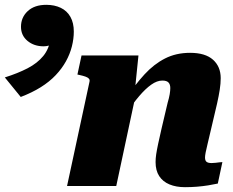

<svg xmlns="http://www.w3.org/2000/svg" viewBox="-259 -771 968 796"><path d="M19 0H223L308 -398L300 -394L315 -541H79L62 -462L71 -460Q85 -457 95 -453.5Q105 -450 109.5 -445Q114 -440 112 -432ZM614 -227 641 -342Q648 -373 652 -399Q656 -425 656 -447Q656 -495 624 -523.5Q592 -552 529 -552Q471 -552 425 -528.5Q379 -505 340 -462.5Q301 -420 263 -363L265 -301Q292 -342 318 -372.5Q344 -403 368 -420Q392 -437 414 -437Q432 -437 439.5 -429Q447 -421 447 -406Q447 -395 444.5 -380Q442 -365 436 -345L411 -239Q402 -200 396.5 -174Q391 -148 388.5 -131Q386 -114 386 -99Q386 -64 401 -41Q416 -18 443.5 -6.5Q471 5 508 5Q534 5 558 3Q582 1 604 -2.5Q626 -6 644 -10L663 -99Q658 -99 650.5 -98Q643 -97 634.5 -96Q626 -95 618 -95Q604 -95 597.5 -100Q591 -105 591 -118Q591 -125 593.5 -138.5Q596 -152 601.5 -174Q607 -196 614 -227ZM47 -640Q47 -610 39 -578.5Q31 -547 14.5 -517Q-2 -487 -28 -459.5Q-54 -432 -90 -409.5Q-126 -387 -173 -369L-239 -450Q-185 -467 -144.5 -488Q-104 -509 -79.5 -539Q-55 -569 -50 -611L-36 -591Q-46 -585 -56.5 -582Q-67 -579 -78 -579Q-118 -579 -145 -601.5Q-172 -624 -172 -660Q-172 -699 -144 -725Q-116 -751 -67 -751Q-33 -751 -7 -738.5Q19 -726 33 -701Q47 -676 47 -640Z"/></svg>

Font: Roboto Serif ExtraBold
Style: Italic
Weight: 800
Italic angle: -10°
Version: Version 1.007